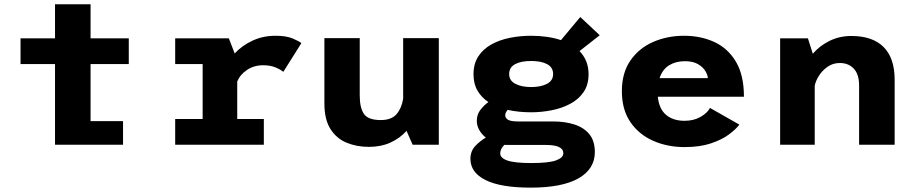

<svg xmlns="http://www.w3.org/2000/svg" viewBox="-20 -680 4300 902"><path d="M76.5 -379V-500H238.5V-660H405.5V-500H585V-379H405.5V-111H558V0H238.5V-379Z M1094.5 -121H1219.5V0H803V-121H932V-379H803V-500H1055L1082.5 -429Q1117 -466 1166.2 -489Q1215.5 -512 1274.5 -512Q1325 -512 1355 -499.2Q1385 -486.5 1396 -477.5L1311 -342.5Q1297 -354 1273 -363.8Q1249 -373.5 1216 -373.5Q1173.5 -373.5 1140.5 -351.5Q1107.5 -329.5 1094.5 -296.5Z M1713 10Q1656 10 1608.5 -9.5Q1561 -29 1532.5 -73.8Q1504 -118.5 1504 -194V-501H1670V-231Q1670 -174.5 1689.5 -145.2Q1709 -116 1768.5 -116Q1819.5 -116 1843.2 -144Q1867 -172 1874 -216.5V-501H2041.5V0H1918.5L1890 -65Q1857.5 -29.5 1813.5 -9.8Q1769.5 10 1713 10Z M2475.5 -152.5Q2447 -152.5 2419 -155.2Q2391 -158 2365 -164Q2353.5 -150 2353.5 -139.5Q2353.5 -125 2367 -117.2Q2380.5 -109.5 2413.5 -109.5H2577.5Q2634 -109.5 2678.5 -95.2Q2723 -81 2748.8 -49.5Q2774.5 -18 2774.5 34.5Q2774.5 114 2697.8 157.8Q2621 201.5 2473.5 201.5Q2332.5 201.5 2261.2 166Q2190 130.5 2190 66Q2190 30 2213.2 5.5Q2236.5 -19 2262.5 -33.5Q2243.5 -48.5 2231.8 -68.8Q2220 -89 2220 -112.5Q2220 -142 2236.8 -163.8Q2253.5 -185.5 2274.5 -200.5Q2242.5 -221.5 2223.5 -253.8Q2204.5 -286 2204.5 -331Q2204.5 -380.5 2227 -415Q2249.5 -449.5 2288 -471Q2326.5 -492.5 2375 -502.2Q2423.5 -512 2475.5 -512Q2512.5 -512 2548.2 -507Q2584 -502 2615.5 -491.5L2706 -600L2797.5 -514.5L2702.5 -440Q2722.5 -419.5 2733.8 -392.5Q2745 -365.5 2745 -331Q2745 -281 2721.2 -246.8Q2697.5 -212.5 2658 -191.8Q2618.5 -171 2570.8 -161.8Q2523 -152.5 2475.5 -152.5ZM2475.5 -271Q2520 -271 2549.2 -286Q2578.5 -301 2578.5 -332Q2578.5 -363.5 2550.5 -378.5Q2522.5 -393.5 2475.5 -393.5Q2427.5 -393.5 2399.8 -378.5Q2372 -363.5 2372 -332Q2372 -301 2401.5 -286Q2431 -271 2475.5 -271ZM2330 40.5Q2330 62.5 2364 74.2Q2398 86 2477 86Q2558 86 2592.2 73.5Q2626.5 61 2626.5 40Q2626.5 1 2545 1H2361.5Q2355.5 1 2349.5 0.5Q2330 19.5 2330 40.5Z M3453.5 -94.5Q3437 -72.5 3404 -48Q3371 -23.5 3319.2 -6.2Q3267.5 11 3196 11Q3115.5 11 3048.5 -18.5Q2981.5 -48 2941.5 -106.5Q2901.5 -165 2901.5 -251.5Q2901.5 -338 2941.8 -396Q2982 -454 3048.5 -483Q3115 -512 3193.5 -512Q3272.5 -512 3336.2 -482.5Q3400 -453 3437.5 -389.8Q3475 -326.5 3475 -225.5H3070.5Q3076 -168.5 3109 -140.5Q3142 -112.5 3196 -112.5Q3239 -112.5 3271 -130.8Q3303 -149 3315.5 -173ZM3197.5 -392.5Q3155 -392.5 3123.8 -373.5Q3092.5 -354.5 3078.5 -313H3305.5Q3304.5 -328.5 3293.2 -347Q3282 -365.5 3258.5 -379Q3235 -392.5 3197.5 -392.5Z M3645 0V-500H3775.5L3798.5 -427.5Q3830.5 -465 3877.2 -488Q3924 -511 3979.5 -511Q4079.5 -511 4131.2 -459Q4183 -407 4183 -305.5V0H4016V-278Q4016 -331 3991 -357.5Q3966 -384 3925.5 -384Q3892.5 -384 3867 -365.8Q3841.5 -347.5 3826 -322Q3810.5 -296.5 3807.5 -276V0Z"/></svg>

Font: League Mono
Style: Bold
Weight: 700
Width: 6
Designer: Tyler Finck
Foundry: The League of Moveable Type / Tyler Finck
Version: Version 2.300;RELEASE